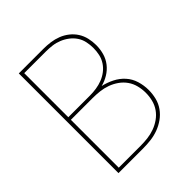

<svg xmlns="http://www.w3.org/2000/svg" viewBox="-200 -868 1001 1001"><g transform="rotate(-45 300.0 -367.5)"><path d="M99 0V-735H280Q306 -735 332 -731.5Q358 -728 382.5 -718.5Q407 -709 428 -692.5Q449 -676 463 -654Q477 -632 483 -606Q489 -580 489 -554Q489 -524 481 -495.5Q473 -467 455 -444Q437 -421 411.5 -405.5Q386 -390 358 -383Q390 -376 421 -360.5Q452 -345 474.5 -320Q497 -295 507 -262Q517 -229 517 -195Q517 -166 510 -137.5Q503 -109 486 -85Q469 -61 445 -44Q421 -27 394 -17Q367 -7 338 -3.5Q309 0 280 0ZM280 -391Q303 -391 326.5 -394.5Q350 -398 372 -406.5Q394 -415 413 -429.5Q432 -444 445 -464Q458 -484 463 -507Q468 -530 468 -554Q468 -577 463 -600.5Q458 -624 445 -643.5Q432 -663 413 -677.5Q394 -692 372 -701Q350 -710 326.5 -713Q303 -716 280 -716H120V-391ZM280 -19Q306 -19 332.5 -22Q359 -25 384 -34Q409 -43 431 -58.5Q453 -74 468 -95.5Q483 -117 489.5 -143Q496 -169 496 -196Q496 -222 489.5 -248Q483 -274 468 -295.5Q453 -317 431 -332.5Q409 -348 384 -357Q359 -366 332.5 -369Q306 -372 280 -372H120V-19Z"/></g></svg>

Font: Iosevka Curly Thin Extended
Style: Regular
Weight: 100
Width: 7
Monospace: yes
Designer: Belleve Invis
Foundry: Belleve Invis
Version: Version 11.1.0; ttfautohint (v1.8.3)